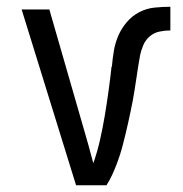

<svg xmlns="http://www.w3.org/2000/svg" viewBox="-20 -548 540 568"><path d="M205 0 44 -520H126L226 -173Q234 -146 241.5 -119Q249 -92 256 -65Q268 -99 276 -134.5Q284 -170 290 -206Q296 -242 301 -278Q306 -314 310 -351H311Q313 -375 317 -398.5Q321 -422 330.5 -443.5Q340 -465 355.5 -483Q371 -501 392 -512Q413 -523 437 -525.5Q461 -528 484 -528V-458Q468 -458 451.5 -454.5Q435 -451 422.5 -440Q410 -429 403.5 -413.5Q397 -398 394 -382Q391 -366 388.5 -349.5Q386 -333 383.5 -316.5Q381 -300 378.5 -284Q376 -268 373 -251.5Q370 -235 366.5 -219Q363 -203 359.5 -186.5Q356 -170 352 -154Q348 -138 344 -122Q340 -106 335 -90.5Q330 -75 324 -59.5Q318 -44 311 -29Q304 -14 295 0Z"/></svg>

Font: Iosevka NFM
Style: Regular
Weight: 400
Monospace: yes
Designer: Belleve Invis
Foundry: Belleve Invis
Version: Version 29.0.4; ttfautohint (v1.8.4);Nerd Fonts 3.3.0